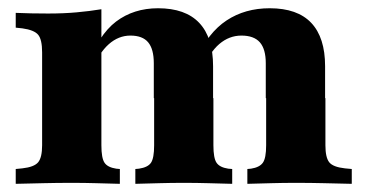

<svg xmlns="http://www.w3.org/2000/svg" viewBox="-20 -450 900 470"><path d="M155.6 -2.4Q119.4 -2.4 87.1 -1.6Q54.8 -0.8 18.5 0V-36.3L34.7 -37.9Q63.7 -41.1 73.4 -52.8Q83.1 -64.5 83.1 -94.4V-209.7H228.2V-94.4Q228.2 -62.9 235.9 -51.6Q243.5 -40.3 264.5 -37.1L273.4 -36.3V0Q241.1 -0.8 214.1 -1.6Q187.1 -2.4 155.6 -2.4ZM83.1 -209.7V-321.8Q83.1 -353.2 73.4 -364.9Q63.7 -376.6 34.7 -380.6L18.5 -382.3V-418.5Q38.7 -417.7 56.5 -417.3Q74.2 -416.9 97.6 -416.9Q136.3 -416.9 167.7 -419.8Q199.2 -422.6 228.2 -427.4V-418.5V-209.7ZM356.5 -209.7V-295.2Q356.5 -329.8 342.7 -346.4Q329 -362.9 299.2 -362.9Q270.2 -362.9 246.4 -341.9Q222.6 -321 203.2 -275L191.9 -285.5Q221 -364.5 264.1 -397.2Q307.3 -429.8 366.9 -429.8Q433.9 -429.8 467.7 -394Q501.6 -358.1 501.6 -287.9V-209.7ZM429.8 -2.4Q398.4 -2.4 371 -1.6Q343.5 -0.8 311.3 0V-36.3L320.2 -37.1Q341.9 -40.3 349.6 -51.6Q357.3 -62.9 357.3 -94.4V-209.7H502.4V-94.4Q502.4 -62.9 510.1 -51.6Q517.7 -40.3 538.7 -37.1L548.4 -36.3V0Q516.1 -0.8 488.7 -1.6Q461.3 -2.4 429.8 -2.4ZM630.6 -209.7V-295.2Q630.6 -329.8 616.1 -346.4Q601.6 -362.9 571 -362.9Q541.1 -362.9 516.9 -342.3Q492.7 -321.8 471.8 -273.4L460.5 -305.6Q489.5 -370.2 534.7 -400Q579.8 -429.8 640.3 -429.8Q708.1 -429.8 741.9 -394Q775.8 -358.1 775.8 -287.9V-209.7ZM704 -2.4Q672.6 -2.4 645.2 -1.6Q617.7 -0.8 585.5 0V-36.3L594.4 -37.1Q615.3 -40.3 623.4 -51.6Q631.5 -62.9 631.5 -94.4V-209.7H776.6V-94.4Q776.6 -64.5 785.9 -52.8Q795.2 -41.1 824.2 -37.9L841.1 -36.3V0Q804 -0.8 772.2 -1.6Q740.3 -2.4 704 -2.4Z"/></svg>

Font: Playfair 9pt Black
Style: Regular
Weight: 900
Designer: Claus Eggers Sørensen
Foundry: Claus Eggers Sørensen
Version: Version 2.203